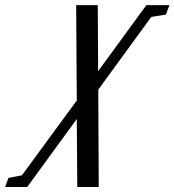

<svg xmlns="http://www.w3.org/2000/svg" viewBox="-161 -474 694 764"><path d="M-140.6 270 -127.4 233.9 -73.7 223.6 144.5 -74.2 142.1 -453.6H228L229.5 -190.9L421.4 -453.6H513.2L499 -416L440.9 -406.7L230 -117.2L231.9 270H146.5L144.5 -0.5L-52.7 270Z"/></svg>

Font: Elstob 8pt Medium
Style: Italic
Weight: 500
Italic angle: -20°
Designer: Peter S. Baker
Version: Version 1.015